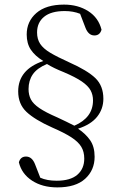

<svg xmlns="http://www.w3.org/2000/svg" viewBox="-20 -708 528 834"><path d="M258 -688Q319 -688 363.5 -659.5Q408 -631 421 -579Q414 -554 390 -554Q364 -554 351 -588L328 -648Q298 -660 261 -660Q202 -660 171.5 -635Q141 -610 141 -567Q141 -538 154.5 -517.5Q168 -497 198 -479Q228 -461 279 -438Q360 -402 394.5 -368.5Q429 -335 429 -279Q429 -235 402 -201Q375 -167 319 -149Q352 -127 371.5 -99Q391 -71 391 -27Q391 31 350 68.5Q309 106 229 106Q164 106 119 76.5Q74 47 62 -3Q69 -28 93 -28Q119 -28 132 5L155 64Q184 77 226 77Q286 77 316 51Q346 25 346 -19Q346 -49 333 -70.5Q320 -92 290 -111.5Q260 -131 207 -154Q131 -188 95 -222Q59 -256 59 -311Q59 -406 168 -443Q132 -465 114 -492Q96 -519 96 -558Q96 -615 138 -651.5Q180 -688 258 -688ZM229 -198Q249 -189 268 -179.5Q287 -170 303 -162Q384 -197 384 -272Q384 -296 373.5 -315.5Q363 -335 335.5 -354Q308 -373 256 -395Q213 -412 184 -430Q141 -412 122.5 -385Q104 -358 104 -321Q104 -296 114 -276.5Q124 -257 151 -238.5Q178 -220 229 -198Z"/></svg>

Font: Source Serif 4 SmText Light
Style: Regular
Weight: 300
Designer: Frank Grießhammer
Foundry: Adobe
Version: Version 4.005;hotconv 1.1.0;makeotfexe 2.6.0